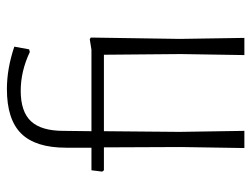

<svg xmlns="http://www.w3.org/2000/svg" viewBox="-108 -638 745 570"><g transform="rotate(-90 265.0 -352.5)"><path d="M286 -705Q347 -705 412 -683L404 -639L396 -637Q339 -664 281 -664Q219 -664 190.5 -633.5Q162 -603 162 -537L161 -454H403L434 -459L439 -456L435 -192L438 0H387L390 -189L388 -417H161L159 -193L162 0H111L114 -189L113 -417H45L41 -422L45 -454H112V-529Q112 -620 154 -662.5Q196 -705 286 -705Z"/></g></svg>

Font: Alegreya Sans Light
Style: Regular
Weight: 300
Designer: Juan Pablo del Peral
Foundry: Huerta Tipografica
Version: Version 2.007